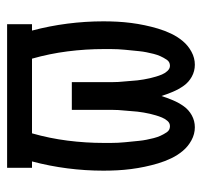

<svg xmlns="http://www.w3.org/2000/svg" viewBox="-34 -526 568 540"><g transform="rotate(-90 250.0 -256.0)"><path d="M162 8Q143 8 125.5 -1.5Q108 -11 95.5 -26Q83 -41 74.5 -59Q66 -77 60.5 -95.5Q55 -114 51 -133Q47 -152 44.5 -171.5Q42 -191 41 -210.5Q40 -230 40 -249Q40 -300 46.5 -350.5Q53 -401 66 -450H48V-520H452V-450H434Q447 -401 453.5 -350.5Q460 -300 460 -249Q460 -230 459 -210.5Q458 -191 455.5 -171.5Q453 -152 449 -133Q445 -114 439.5 -95.5Q434 -77 425.5 -59Q417 -41 404.5 -26Q392 -11 374.5 -1.5Q357 8 338 8Q320 8 304.5 -0.5Q289 -9 279 -23Q269 -37 262 -53.5Q255 -70 250 -86Q245 -70 238 -53.5Q231 -37 221 -23Q211 -9 195.5 -0.5Q180 8 162 8ZM165 -62Q174 -62 180 -69Q186 -76 189.5 -84.5Q193 -93 195.5 -101.5Q198 -110 200 -118.5Q202 -127 203.5 -136Q205 -145 206 -153.5Q207 -162 207.5 -171Q208 -180 209 -189Q210 -198 210.5 -207Q211 -216 211 -224.5Q211 -233 211 -242Q211 -251 211 -260V-338H289V-260Q289 -251 289 -242Q289 -233 289 -224.5Q289 -216 289.5 -207Q290 -198 291 -189Q292 -180 292.5 -171Q293 -162 294 -153.5Q295 -145 296.5 -136Q298 -127 300 -118.5Q302 -110 304.5 -101.5Q307 -93 310.5 -84.5Q314 -76 320.5 -69Q327 -62 335 -62Q346 -62 352 -71Q358 -80 362 -89Q366 -98 368.5 -108Q371 -118 373 -128Q375 -138 376 -148Q377 -158 378 -168Q379 -178 380 -188Q381 -198 381.5 -208Q382 -218 382 -228Q382 -238 382 -248Q382 -299 375.5 -350Q369 -401 355 -450H145Q131 -401 124.5 -350Q118 -299 118 -248Q118 -238 118 -228Q118 -218 118.5 -208Q119 -198 120 -188Q121 -178 122 -168Q123 -158 124 -148Q125 -138 127 -128Q129 -118 131.5 -108Q134 -98 138 -89Q142 -80 148 -71Q154 -62 165 -62Z"/></g></svg>

Font: Iosevka SS18
Style: Regular
Weight: 400
Monospace: yes
Designer: Belleve Invis
Foundry: Belleve Invis
Version: Version 25.1.1; ttfautohint (v1.8.4)